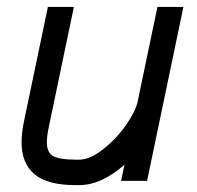

<svg xmlns="http://www.w3.org/2000/svg" viewBox="-20 -520 565 552"><path d="M328.1 0 337.9 -46.4Q271 12.2 207.5 12.2H197.3Q115.7 12.2 78.9 -19.3Q42 -50.8 42 -110.8Q42 -139.2 49.3 -172.9L117.7 -500H192.4L120.6 -156.2Q114.7 -128.9 114.7 -111.3Q114.7 -81.1 133.3 -71Q151.9 -61 197.3 -61H207.5Q238.8 -61 277.3 -91.6Q315.9 -122.1 343 -161.4Q370.1 -200.7 376 -229L432.6 -500H507.3L402.8 0Z"/></svg>

Font: Anka/Coder Condensed
Style: Italic
Weight: 400
Width: 4
Italic angle: -12°
Monospace: yes
Version: Version 001.100